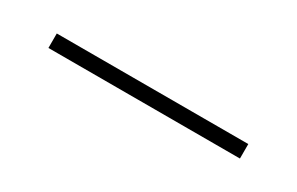

<svg xmlns="http://www.w3.org/2000/svg" viewBox="6 -144 622 402"><g transform="rotate(30 317.5 57.5)"><path d="M85 40V75H548V40Z"/></g></svg>

Font: Hussar Ekologiczny
Style: Regular
Weight: 400
Foundry: Cannot Into Space Fonts
Version: Version 0.97